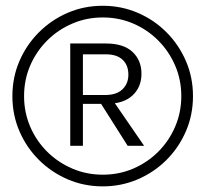

<svg xmlns="http://www.w3.org/2000/svg" viewBox="-20 -656 730 682"><path d="M345 6Q278.5 6 220.5 -19Q162.5 -44 118.2 -88Q74 -132 49 -190Q24 -248 24 -314.5Q24 -381 49 -439Q74 -497 118.2 -541.2Q162.5 -585.5 220.5 -610.5Q278.5 -635.5 345 -635.5Q411 -635.5 469.2 -610.5Q527.5 -585.5 571.5 -541.2Q615.5 -497 640.5 -439Q665.5 -381 665.5 -314.5Q665.5 -248 640.5 -190Q615.5 -132 571.5 -88Q527.5 -44 469.2 -19Q411 6 345 6ZM345 -35.5Q403 -35.5 453.5 -57.2Q504 -79 542.2 -117.2Q580.5 -155.5 602.2 -206.2Q624 -257 624 -314.5Q624 -372.5 602.2 -423Q580.5 -473.5 542.2 -512Q504 -550.5 453.5 -572.2Q403 -594 345 -594Q287.5 -594 236.8 -572.2Q186 -550.5 147.5 -512Q109 -473.5 87.2 -423Q65.5 -372.5 65.5 -314.5Q65.5 -257 87.2 -206.2Q109 -155.5 147.5 -117.2Q186 -79 236.8 -57.2Q287.5 -35.5 345 -35.5ZM433.5 -138 329 -303H378.5L492 -138ZM229.5 -138V-501.5H356.5Q418.5 -501.5 450.5 -471.8Q482.5 -442 482.5 -394Q482.5 -346.5 450.5 -316.8Q418.5 -287 356.5 -287H274.5V-138ZM274.5 -318.5H353Q394 -318.5 415 -338.8Q436 -359 436 -391Q436 -424 415.8 -443.5Q395.5 -463 356.5 -463H274.5Z"/></svg>

Font: Karla
Style: Regular
Weight: 400
Designer: Jonathan Pinhorn
Version: Version 2.004;gftools[0.9.33]